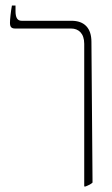

<svg xmlns="http://www.w3.org/2000/svg" viewBox="-20 -667 403 693"><path d="M284 6H289C299 2 308 -2 314 -8L310 -516C310 -565 285 -592 238 -592H58C43 -592 36 -603 36 -627V-647H23C19 -625 16 -597 16 -585C16 -571 20 -564 35 -564H237C263 -564 284 -547 284 -509Z"/></svg>

Font: Noto Serif Hebrew Condensed Thin
Style: Regular
Weight: 100
Width: 3
Designer: Monotype Design Team
Foundry: Monotype Imaging Inc.
Version: Version 2.004